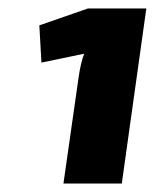

<svg xmlns="http://www.w3.org/2000/svg" viewBox="-20 -794 366 454"><path d="M268 -360H130L166 -612Q171 -646 179 -667L78 -646L73 -734L188 -774H326Z"/></svg>

Font: Ezarion Extra Bold
Style: Italic
Weight: 800
Italic angle: -8°
Designer: Natanael Gama
Version: Version 1.001;PS 001.001;hotconv 1.0.70;makeotf.lib2.5.58329